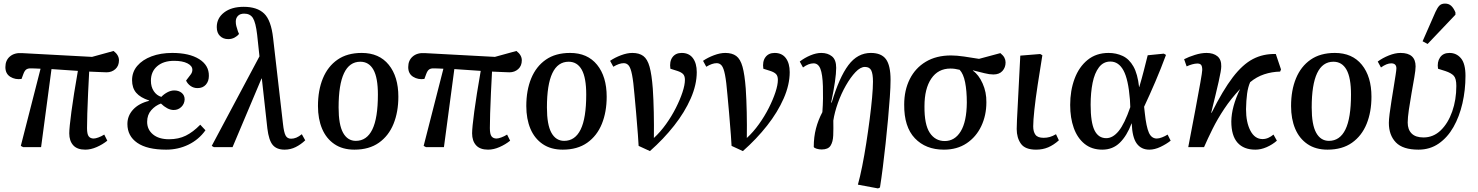

<svg xmlns="http://www.w3.org/2000/svg" viewBox="-20 -820 8238 1070"><path d="M455 14Q410 14 388 -10.5Q366 -35 366 -77Q366 -108 378 -198Q390 -288 414 -425Q378 -428 340.5 -430Q303 -432 267 -435L209 0H109L96 -7L206 -437Q187 -438 173.5 -438.5Q160 -439 150 -439Q135 -439 126 -432.5Q117 -426 110 -407L100 -380Q65 -375 37.5 -392Q10 -409 10 -446Q10 -484 35.5 -505.5Q61 -527 103 -524L493 -503L613 -536Q643 -513 643 -484Q643 -453 623 -435Q603 -417 574 -417Q561 -417 534.5 -418.5Q508 -420 477 -421Q474 -365 471 -302.5Q468 -240 466.5 -187.5Q465 -135 465 -106Q465 -72 474.5 -60Q484 -48 502 -48Q512 -48 528.5 -54Q545 -60 561 -70L578 -36Q552 -15 519 -0.5Q486 14 455 14Z M906 14Q800 14 745 -24Q690 -62 690 -129Q690 -175 722 -209.5Q754 -244 811 -258V-260Q762 -276 739 -303Q716 -330 716 -373Q716 -419 745 -453Q774 -487 824.5 -506Q875 -525 940 -525Q1035 -525 1090 -490.5Q1145 -456 1144 -397Q1144 -367 1127 -348Q1110 -329 1081 -329Q1059 -329 1042 -341Q1025 -353 1017 -371Q1036 -395 1044 -406.5Q1052 -418 1052 -431Q1052 -453 1024.5 -467Q997 -481 950 -481Q891 -481 856 -451Q821 -421 821 -370Q821 -336 837 -312Q853 -288 879 -280Q893 -295 912.5 -305.5Q932 -316 951 -316Q976 -316 992.5 -302.5Q1009 -289 1009 -266Q1008 -241 990.5 -224Q973 -207 948 -207Q930 -207 911.5 -217Q893 -227 877 -243Q846 -232 823 -206Q800 -180 800 -141Q800 -98 832.5 -71Q865 -44 922 -44Q975 -44 1015.5 -64Q1056 -84 1096 -125L1125 -94Q1088 -42 1030.5 -14Q973 14 906 14Z M1566 14Q1522 14 1500 -12Q1478 -38 1470 -104L1439 -384L1436 -379L1276 0H1172L1160 -7L1426 -506L1413 -627Q1405 -695 1389.5 -719.5Q1374 -744 1341 -744Q1318 -744 1306 -731.5Q1294 -719 1294 -700Q1294 -686 1297 -675Q1300 -664 1306 -645L1312 -631Q1304 -620 1288 -611Q1272 -602 1252 -602Q1224 -602 1206 -619.5Q1188 -637 1188 -669Q1188 -719 1229 -750.5Q1270 -782 1338 -782Q1413 -782 1452 -744.5Q1491 -707 1502 -608L1557 -130Q1562 -83 1571.5 -65Q1581 -47 1602 -47Q1617 -47 1631.5 -53Q1646 -59 1662 -72L1681 -38Q1657 -15 1628 -0.5Q1599 14 1566 14Z M1955 14Q1889 14 1843.5 -17Q1798 -48 1775 -102.5Q1752 -157 1752 -229Q1752 -317 1779.5 -383.5Q1807 -450 1861 -487.5Q1915 -525 1996 -525Q2093 -525 2146.5 -459Q2200 -393 2200 -281Q2200 -196 2173 -129.5Q2146 -63 2091.5 -24.5Q2037 14 1955 14ZM1963 -35Q2024 -35 2055 -98.5Q2086 -162 2086 -293Q2086 -387 2061 -431.5Q2036 -476 1988 -476Q1867 -476 1867 -221Q1867 -125 1892 -80Q1917 -35 1963 -35Z M2700 14Q2655 14 2633 -10.5Q2611 -35 2611 -77Q2611 -108 2623 -198Q2635 -288 2659 -425Q2623 -428 2585.5 -430Q2548 -432 2512 -435L2454 0H2354L2341 -7L2451 -437Q2432 -438 2418.5 -438.5Q2405 -439 2395 -439Q2380 -439 2371 -432.5Q2362 -426 2355 -407L2345 -380Q2310 -375 2282.5 -392Q2255 -409 2255 -446Q2255 -484 2280.5 -505.5Q2306 -527 2348 -524L2738 -503L2858 -536Q2888 -513 2888 -484Q2888 -453 2868 -435Q2848 -417 2819 -417Q2806 -417 2779.5 -418.5Q2753 -420 2722 -421Q2719 -365 2716 -302.5Q2713 -240 2711.5 -187.5Q2710 -135 2710 -106Q2710 -72 2719.5 -60Q2729 -48 2747 -48Q2757 -48 2773.5 -54Q2790 -60 2806 -70L2823 -36Q2797 -15 2764 -0.5Q2731 14 2700 14Z M3116 14Q3050 14 3004.5 -17Q2959 -48 2936 -102.5Q2913 -157 2913 -229Q2913 -317 2940.5 -383.5Q2968 -450 3022 -487.5Q3076 -525 3157 -525Q3254 -525 3307.5 -459Q3361 -393 3361 -281Q3361 -196 3334 -129.5Q3307 -63 3252.5 -24.5Q3198 14 3116 14ZM3124 -35Q3185 -35 3216 -98.5Q3247 -162 3247 -293Q3247 -387 3222 -431.5Q3197 -476 3149 -476Q3028 -476 3028 -221Q3028 -125 3053 -80Q3078 -35 3124 -35Z M3602 22 3539 -7Q3537 -42 3535 -69Q3533 -96 3530.5 -124.5Q3528 -153 3525 -192Q3522 -231 3516 -291Q3510 -364 3502.5 -402.5Q3495 -441 3484 -454.5Q3473 -468 3456 -468Q3431 -468 3398 -448L3380 -481Q3406 -499 3440.5 -512Q3475 -525 3504 -525Q3542 -525 3565 -508Q3588 -491 3600 -448Q3612 -405 3618 -326Q3622 -265 3623.5 -194.5Q3625 -124 3624 -51Q3660 -84 3691.5 -128Q3723 -172 3746.5 -218.5Q3770 -265 3783.5 -306Q3797 -347 3797 -375Q3797 -397 3786.5 -407.5Q3776 -418 3754 -425L3716 -437Q3710 -477 3727.5 -501Q3745 -525 3779 -525Q3820 -525 3841.5 -496Q3863 -467 3863 -418Q3863 -348 3829.5 -271.5Q3796 -195 3737 -120Q3678 -45 3602 22Z M4120 22 4057 -7Q4055 -42 4053 -69Q4051 -96 4048.5 -124.5Q4046 -153 4043 -192Q4040 -231 4034 -291Q4028 -364 4020.5 -402.5Q4013 -441 4002 -454.5Q3991 -468 3974 -468Q3949 -468 3916 -448L3898 -481Q3924 -499 3958.5 -512Q3993 -525 4022 -525Q4060 -525 4083 -508Q4106 -491 4118 -448Q4130 -405 4136 -326Q4140 -265 4141.5 -194.5Q4143 -124 4142 -51Q4178 -84 4209.5 -128Q4241 -172 4264.5 -218.5Q4288 -265 4301.5 -306Q4315 -347 4315 -375Q4315 -397 4304.5 -407.5Q4294 -418 4272 -425L4234 -437Q4228 -477 4245.5 -501Q4263 -525 4297 -525Q4338 -525 4359.5 -496Q4381 -467 4381 -418Q4381 -348 4347.5 -271.5Q4314 -195 4255 -120Q4196 -45 4120 22Z M4873 230 4761 209Q4773 166 4785 106Q4797 46 4807.5 -21.5Q4818 -89 4826.5 -154.5Q4835 -220 4840 -275Q4845 -330 4845 -365Q4845 -408 4835.5 -427.5Q4826 -447 4800 -447Q4775 -447 4747.5 -418Q4720 -389 4694 -343.5Q4668 -298 4649.5 -246Q4631 -194 4624 -148Q4625 -102 4623.5 -65.5Q4622 -29 4608.5 -8Q4595 13 4559 13Q4545 13 4531.5 9Q4518 5 4515 -1Q4515 -57 4527.5 -104.5Q4540 -152 4563 -195Q4566 -234 4566.5 -271Q4567 -308 4566 -339Q4564 -406 4552 -436.5Q4540 -467 4514 -467Q4486 -467 4455 -444L4437 -477Q4464 -498 4496.5 -511.5Q4529 -525 4557 -525Q4593 -525 4616.5 -506Q4640 -487 4640 -442Q4640 -412 4633 -363.5Q4626 -315 4612 -249L4615 -248Q4657 -389 4708 -457Q4759 -525 4833 -525Q4892 -525 4917.5 -490Q4943 -455 4943 -375Q4943 -336 4939 -279.5Q4935 -223 4929 -156.5Q4923 -90 4915.5 -21Q4908 48 4900 111.5Q4892 175 4884 225Z M5240 14Q5139 14 5078.5 -49.5Q5018 -113 5019 -237Q5019 -317 5050 -379Q5081 -441 5139.5 -476Q5198 -511 5280 -511Q5311 -511 5352.5 -505Q5394 -499 5436 -492L5555 -524Q5571 -511 5577.5 -498.5Q5584 -486 5584 -472Q5584 -444 5566.5 -424.5Q5549 -405 5516 -405Q5494 -405 5466.5 -412Q5439 -419 5402 -428V-426Q5434 -404 5456 -355Q5478 -306 5477 -250Q5477 -177 5448.5 -117Q5420 -57 5367 -21.5Q5314 14 5240 14ZM5245 -34Q5301 -34 5334 -88Q5367 -142 5368 -248Q5368 -314 5358.5 -361.5Q5349 -409 5328 -431Q5301 -438 5277 -438Q5208 -438 5170 -382Q5132 -326 5132 -228Q5131 -126 5161.5 -80Q5192 -34 5245 -34Z M5754 14Q5693 14 5669.5 -19Q5646 -52 5646 -101Q5646 -133 5652 -237.5Q5658 -342 5666 -510L5777 -519L5789 -512Q5775 -426 5763 -347.5Q5751 -269 5744.5 -208.5Q5738 -148 5738 -116Q5738 -86 5750.5 -69Q5763 -52 5796 -52Q5814 -52 5830 -56.5Q5846 -61 5865 -72L5881 -38Q5852 -12 5821.5 1Q5791 14 5754 14Z M6123 14Q6064 14 6024 -18.5Q5984 -51 5964 -107Q5944 -163 5944 -235Q5944 -315 5968.5 -381Q5993 -447 6041 -486Q6089 -525 6158 -525Q6201 -525 6237 -508Q6273 -491 6296.5 -449.5Q6320 -408 6328 -335H6329Q6343 -382 6354 -425Q6365 -468 6376 -512L6466 -521L6478 -514Q6450 -438 6418.5 -364.5Q6387 -291 6356 -225L6360 -189Q6368 -114 6382.5 -81Q6397 -48 6427 -48Q6439 -48 6456 -54.5Q6473 -61 6487 -70L6504 -36Q6480 -17 6447.5 -1.5Q6415 14 6385 14Q6340 14 6315 -20Q6290 -54 6287 -132H6286Q6260 -63 6220.5 -24.5Q6181 14 6123 14ZM6145 -50Q6182 -50 6214.5 -90Q6247 -130 6279 -223L6277 -265Q6268 -378 6241 -427.5Q6214 -477 6168 -477Q6129 -477 6104.5 -445Q6080 -413 6069 -358.5Q6058 -304 6058 -236Q6058 -138 6079.5 -94Q6101 -50 6145 -50Z M6976 14Q6911 14 6876.5 -25Q6842 -64 6842 -143Q6843 -225 6891 -324Q6841 -271 6803 -214Q6765 -157 6737.5 -101.5Q6710 -46 6690 0H6602Q6624 -114 6641.5 -207.5Q6659 -301 6669.5 -360Q6680 -419 6680 -430Q6680 -451 6673.5 -458.5Q6667 -466 6653 -466Q6640 -466 6624 -461.5Q6608 -457 6593 -450L6579 -490Q6604 -503 6639 -514Q6674 -525 6704 -525Q6742 -525 6764.5 -506.5Q6787 -488 6786 -450Q6786 -429 6771.5 -365Q6757 -301 6730 -192L6732 -191Q6795 -317 6850 -389Q6905 -461 6962.5 -491Q7020 -521 7090 -519L7119 -433L7114 -421Q7068 -420 7025.5 -406Q6983 -392 6947 -362Q6935 -335 6930 -298Q6925 -261 6924 -212Q6924 -138 6948.5 -91.5Q6973 -45 7016 -45Q7033 -45 7048.5 -52Q7064 -59 7077 -70L7096 -36Q7071 -14 7039 0Q7007 14 6976 14Z M7378 14Q7312 14 7266.5 -17Q7221 -48 7198 -102.5Q7175 -157 7175 -229Q7175 -317 7202.5 -383.5Q7230 -450 7284 -487.5Q7338 -525 7419 -525Q7516 -525 7569.5 -459Q7623 -393 7623 -281Q7623 -196 7596 -129.5Q7569 -63 7514.5 -24.5Q7460 14 7378 14ZM7386 -35Q7447 -35 7478 -98.5Q7509 -162 7509 -293Q7509 -387 7484 -431.5Q7459 -476 7411 -476Q7290 -476 7290 -221Q7290 -125 7315 -80Q7340 -35 7386 -35Z M7885 14Q7798 14 7759 -26.5Q7720 -67 7720 -135Q7720 -152 7724 -185Q7728 -218 7734.5 -257.5Q7741 -297 7747 -335Q7753 -373 7757.5 -401.5Q7762 -430 7762 -439Q7762 -467 7733 -467Q7708 -467 7676 -444L7658 -477Q7685 -497 7720 -511Q7755 -525 7785 -525Q7869 -525 7869 -450Q7869 -430 7862 -389.5Q7855 -349 7846.5 -301Q7838 -253 7831.5 -208.5Q7825 -164 7825 -137Q7825 -98 7847 -76Q7869 -54 7913 -54Q7968 -54 8009 -93.5Q8050 -133 8073 -198.5Q8096 -264 8096 -341Q8096 -382 8082 -397.5Q8068 -413 8035 -424L7994 -437Q7988 -474 8005 -499.5Q8022 -525 8058 -525Q8097 -525 8122 -495Q8147 -465 8147 -397Q8147 -318 8130 -244Q8113 -170 8080 -112Q8047 -54 7998 -20Q7949 14 7885 14ZM7936 -575 7908 -590 7980 -754Q7991 -778 8002 -789Q8013 -800 8033 -800Q8054 -800 8067.5 -787.5Q8081 -775 8091 -751V-738Z"/></svg>

Font: Literata 36pt Medium
Style: Italic
Weight: 500
Italic angle: -2°
Designer: Latin by Veronika Burian and Jose Scaglione. Greek by Irene Vlachou. Cyrillic by Vera Evstafieva
Foundry: TypeTogether
Version: Version 3.002